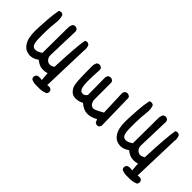

<svg xmlns="http://www.w3.org/2000/svg" viewBox="-1 -904 1502 1502"><g transform="rotate(45 750.0 -153.0)"><path d="M374 118.7Q382.8 119.1 390.4 119.1Q397.9 119.1 409.2 118.4Q420.4 117.7 434.3 114.3Q448.2 110.8 461.9 105L469.2 89.4Q469.7 87.4 469.7 85.9Q469.7 71.8 461.9 62.5Q452.1 54.2 438.5 54.2Q434.6 54.2 430.2 55.2L419.9 56.6L432.1 -334.5Q433.6 -344.2 433.6 -353.5Q433.6 -376.5 424.3 -395L408.7 -402.8Q406.7 -403.3 405 -403.3Q403.3 -403.3 400.6 -403.1Q397.9 -402.8 394.5 -401.9Q388.7 -400.4 383.3 -397Q368.7 -319.8 358.9 -84L355 -81.5Q336.4 -70.8 320.3 -70.8Q302.2 -70.8 288.1 -85Q272 -100.6 272 -127.9L279.8 -383.3Q280.8 -387.7 280.8 -392.1Q280.8 -405.3 272.9 -416.5L256.3 -424.3Q254.4 -424.8 252.4 -424.8Q238.3 -424.8 229 -417.5Q217.3 -398.4 217.3 -375L215.3 -96.2L211.9 -93.8Q183.6 -72.8 157.7 -72.8Q142.1 -72.8 132.8 -82Q117.2 -97.7 115.2 -148.4Q114.7 -166 114.7 -188.5Q114.7 -210.9 115.2 -237.8Q116.7 -292.5 122.6 -339.8Q124 -352.5 124 -362.3Q124 -392.6 114.7 -417L99.1 -424.3Q97.2 -424.8 95.7 -424.8Q82.5 -424.8 73.7 -418.5Q63 -363.8 59.1 -305.2Q52.7 -210.9 52.7 -173.8Q52.7 -136.7 59.1 -106Q66.4 -69.3 90.3 -41.5Q113.3 -14.6 152.3 -11.2Q156.7 -10.7 161.6 -10.7Q195.8 -10.7 227.5 -33.2L232.9 -36.6Q245.1 -26.9 252.7 -22.2Q260.3 -17.6 268.1 -14.2Q282.7 -7.3 294.7 -6.1Q306.6 -4.9 315.4 -4.9Q333 -4.9 346.2 -8.8L356 -12.2L361.8 59.1L351.1 57.1Q342.8 55.7 336.9 55.7Q319.3 55.7 306.2 64L298.3 80.6Q297.9 82.5 297.9 86.4Q297.9 90.3 299.6 95.9Q301.3 101.6 305.2 106.9Q330.1 119.1 359.4 119.1Q366.2 119.1 374 118.7Z M915 3.9Q928.7 3.9 937.5 -3.4L945.8 -19.5L939.9 -306.2Q940.4 -309.1 940.4 -313.2Q940.4 -317.4 939 -323Q937.5 -328.6 933.1 -334L916.5 -342.3Q914.6 -342.8 913.1 -342.8Q898.4 -342.8 887.7 -335Q880.4 -325.2 878.4 -313L886.2 -105.5Q848.6 -83.5 823.7 -73.2Q813 -68.8 803.7 -68.8Q787.6 -68.8 776.4 -81.5Q760.3 -99.1 760.3 -130.9V-300.3Q760.7 -303.2 760.7 -305.7Q760.7 -319.3 753.4 -328.1L736.3 -336.4Q733.9 -336.9 729.7 -336.9Q725.6 -336.9 719.2 -335.2Q712.9 -333.5 707 -329.1Q699.2 -319.3 697.8 -307.1L699.7 -113.8Q695.3 -107.4 691.9 -104Q680.2 -91.8 663.6 -91.8Q660.2 -91.8 656.7 -92.3Q628.9 -96.2 624 -151.4Q622.1 -170.9 622.1 -207.5Q622.1 -244.1 626.5 -310.1Q627 -313.5 627 -315.4Q627 -329.1 619.6 -337.9L603 -346.2Q601.1 -346.7 597.2 -346.7Q593.3 -346.7 586.9 -345Q580.6 -343.3 574.7 -338.9Q563 -319.8 563 -295.9Q563 -211.9 564.9 -166.5Q566.9 -121.1 571.5 -96.2Q576.2 -71.3 597.2 -47.9Q617.2 -25.9 650.4 -25.9Q683.6 -25.9 710.9 -40.5L715.8 -43L720.2 -39.6Q757.3 -8.3 795.9 -6.3Q798.8 -6.3 801.8 -6.3Q837.9 -6.3 876 -26.9L883.8 -31.2L896 -4.4L911.6 3.4Q913.6 3.9 915 3.9Z M1374 118.7Q1382.8 119.1 1390.4 119.1Q1397.9 119.1 1409.2 118.4Q1420.4 117.7 1434.3 114.3Q1448.2 110.8 1461.9 105L1469.2 89.4Q1469.7 87.4 1469.7 85.9Q1469.7 71.8 1461.9 62.5Q1452.1 54.2 1438.5 54.2Q1434.6 54.2 1430.2 55.2L1419.9 56.6L1432.1 -334.5Q1433.6 -344.2 1433.6 -353.5Q1433.6 -376.5 1424.3 -395L1408.7 -402.8Q1406.7 -403.3 1405 -403.3Q1403.3 -403.3 1400.6 -403.1Q1397.9 -402.8 1394.5 -401.9Q1388.7 -400.4 1383.3 -397Q1368.7 -319.8 1358.9 -84L1355 -81.5Q1336.4 -70.8 1320.3 -70.8Q1302.2 -70.8 1288.1 -85Q1272 -100.6 1272 -127.9L1279.8 -383.3Q1280.8 -387.7 1280.8 -392.1Q1280.8 -405.3 1272.9 -416.5L1256.3 -424.3Q1254.4 -424.8 1252.4 -424.8Q1238.3 -424.8 1229 -417.5Q1217.3 -398.4 1217.3 -375L1215.3 -96.2L1211.9 -93.8Q1183.6 -72.8 1157.7 -72.8Q1142.1 -72.8 1132.8 -82Q1117.2 -97.7 1115.2 -148.4Q1114.7 -166 1114.7 -188.5Q1114.7 -210.9 1115.2 -237.8Q1116.7 -292.5 1122.6 -339.8Q1124 -352.5 1124 -362.3Q1124 -392.6 1114.7 -417L1099.1 -424.3Q1097.2 -424.8 1095.7 -424.8Q1082.5 -424.8 1073.7 -418.5Q1063 -363.8 1059.1 -305.2Q1052.7 -210.9 1052.7 -173.8Q1052.7 -136.7 1059.1 -106Q1066.4 -69.3 1090.3 -41.5Q1113.3 -14.6 1152.3 -11.2Q1156.7 -10.7 1161.6 -10.7Q1195.8 -10.7 1227.5 -33.2L1232.9 -36.6Q1245.1 -26.9 1252.7 -22.2Q1260.3 -17.6 1268.1 -14.2Q1282.7 -7.3 1294.7 -6.1Q1306.6 -4.9 1315.4 -4.9Q1333 -4.9 1346.2 -8.8L1356 -12.2L1361.8 59.1L1351.1 57.1Q1342.8 55.7 1336.9 55.7Q1319.3 55.7 1306.2 64L1298.3 80.6Q1297.9 82.5 1297.9 86.4Q1297.9 90.3 1299.6 95.9Q1301.3 101.6 1305.2 106.9Q1330.1 119.1 1359.4 119.1Q1366.2 119.1 1374 118.7Z"/></g></svg>

Font: NaikaiFont
Style: Light
Weight: 300
Version: Version 1.89